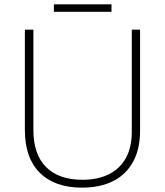

<svg xmlns="http://www.w3.org/2000/svg" viewBox="-20 -850 756 880"><path d="M622 -252Q622 -166 589.5 -107.5Q557 -49 497.5 -19.5Q438 10 356 10Q231 10 162.5 -58Q94 -126 94 -254V-714H133V-255Q133 -142 191.5 -84Q250 -26 358 -26Q428 -26 478.5 -51Q529 -76 556.5 -125Q584 -174 584 -246V-714H622ZM491 -830V-796H227V-830Z"/></svg>

Font: Noto Sans Armenian ExtraLight
Style: Regular
Weight: 250
Designer: Monotype Design Team
Foundry: Monotype Imaging Inc.
Version: Version 2.007